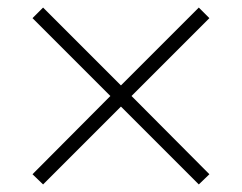

<svg xmlns="http://www.w3.org/2000/svg" viewBox="-20 -538 640 508"><path d="M534 -490 328 -284 534 -77 506 -50 300 -256 94 -50 66 -77 272 -284 66 -490 94 -518 300 -312 506 -518Z"/></svg>

Font: wassup Sans
Style: Light
Weight: 200
Version: Version 2.001